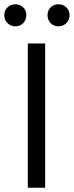

<svg xmlns="http://www.w3.org/2000/svg" viewBox="-47 -877 345 897"><path d="M61.5 -842.5Q76 -828 76 -806Q76 -784 61.5 -769Q47 -754 25 -754Q3 -754 -12 -769Q-27 -784 -27 -806Q-27 -828 -12 -842.5Q3 -857 25 -857Q47 -857 61.5 -842.5ZM263 -842.5Q278 -828 278 -806Q278 -784 263 -769Q248 -754 226 -754Q204 -754 189.5 -769Q175 -784 175 -806Q175 -828 189.5 -842.5Q204 -857 226 -857Q248 -857 263 -842.5ZM164 0H83V-674H164Z"/></svg>

Font: Hind Jalandhar
Style: Regular
Weight: 400
Designer: Namrata Goyal
Foundry: Indian Type Foundry
Version: Version 0.702;PS 1.0;hotconv 1.0.81;makeotf.lib2.5.63406